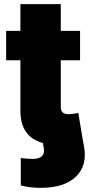

<svg xmlns="http://www.w3.org/2000/svg" viewBox="-20 -696 439 933"><path d="M81.1 205.1V71.8Q95.7 73.7 109.4 75Q123 76.2 137.2 76.2Q201.7 76.2 192.9 24.4L188.5 -1Q79.1 -30.8 79.1 -157.2V-403.3H9.8V-545.9H79.1V-675.8H275.4V-545.9H369.1V-403.3H275.4V-175.3Q275.4 -141.1 312.5 -141.1Q321.3 -141.1 338.1 -143.3Q355 -145.5 360.4 -147.5L383.8 -7.3L387.7 12.2Q406.2 106.4 349.9 161.6Q293.5 216.8 177.7 216.8Q124.5 216.8 81.1 205.1Z"/></svg>

Font: Inter Black
Style: Regular
Weight: 900
Designer: Rasmus Andersson
Foundry: rsms
Version: Version 4.000;git-a52131595